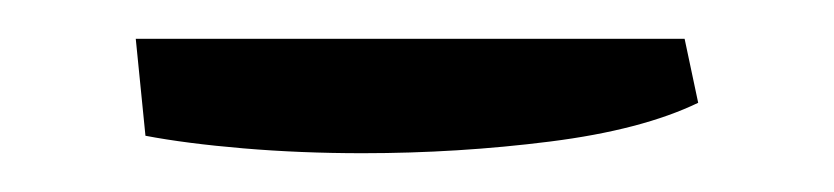

<svg xmlns="http://www.w3.org/2000/svg" viewBox="-20 -299 430 99"><path d="M167 -220Q135 -220 105.5 -222.5Q76 -225 55 -229L50 -279H333L340 -246Q311 -232 263.5 -226Q216 -220 167 -220Z"/></svg>

Font: Mate
Style: Italic
Weight: 400
Italic angle: -10.8°
Designer: Eduardo Rodriguez Tunni
Foundry: Eduardo Rodriguez Tunni
Version: Version 1.003; ttfautohint (v1.8.4.7-5d5b);gftools[0.9.24]